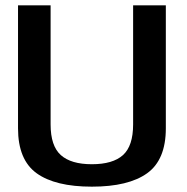

<svg xmlns="http://www.w3.org/2000/svg" viewBox="-20 -695 702 719"><path d="M324 4Q461 4 531 -46.2Q601 -96.5 601 -214.5V-675H478.5V-229Q478.5 -148.5 440.5 -114.2Q402.5 -80 324 -80Q246 -80 207.8 -114.2Q169.5 -148.5 169.5 -229V-675H47.5V-214.5Q47.5 -96.5 117.2 -46.2Q187 4 324 4Z"/></svg>

Font: Anybody Thin Medium
Style: Regular
Weight: 500
Version: Version 1.113;gftools[0.9.25]